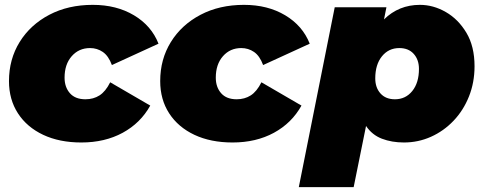

<svg xmlns="http://www.w3.org/2000/svg" viewBox="-20 -577 1995 791"><path d="M315 10Q225 10 158 -21.5Q91 -53 54 -110Q17 -167 17 -243Q17 -333 61 -404Q105 -475 183 -516Q261 -557 362 -557Q460 -557 532 -514Q604 -471 633 -397L441 -309Q427 -347 403.5 -363Q380 -379 351 -379Q305 -379 275.5 -345.5Q246 -312 246 -257Q246 -218 268 -193Q290 -168 332 -168Q365 -168 390 -184Q415 -200 434 -238L599 -142Q559 -70 485.5 -30Q412 10 315 10Z M938 10Q848 10 781 -21.5Q714 -53 677 -110Q640 -167 640 -243Q640 -333 684 -404Q728 -475 806 -516Q884 -557 985 -557Q1083 -557 1155 -514Q1227 -471 1256 -397L1064 -309Q1050 -347 1026.5 -363Q1003 -379 974 -379Q928 -379 898.5 -345.5Q869 -312 869 -257Q869 -218 891 -193Q913 -168 955 -168Q988 -168 1013 -184Q1038 -200 1057 -238L1222 -142Q1182 -70 1108.5 -30Q1035 10 938 10Z M1644 10Q1594 10 1553.5 -5.5Q1513 -21 1488 -58L1437 194H1211L1359 -547H1572L1562 -497Q1623 -557 1710 -557Q1765 -557 1816.5 -527.5Q1868 -498 1901.5 -442Q1935 -386 1935 -304Q1935 -237 1912 -179.5Q1889 -122 1848.5 -79.5Q1808 -37 1755.5 -13.5Q1703 10 1644 10ZM1607 -168Q1651 -168 1678.5 -202Q1706 -236 1706 -293Q1706 -331 1684.5 -355Q1663 -379 1625 -379Q1581 -379 1553.5 -345Q1526 -311 1526 -254Q1526 -216 1547.5 -192Q1569 -168 1607 -168Z"/></svg>

Font: Montserrat Black
Style: Italic
Weight: 900
Italic angle: -11.3°
Designer: Julieta Ulanovsky
Foundry: Julieta Ulanovsky
Version: Version 9.000; ttfautohint (v1.8.4.7-5d5b)